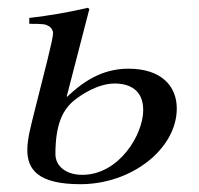

<svg xmlns="http://www.w3.org/2000/svg" viewBox="-20 -461 511 492"><path d="M347 -179C347 -116 285 -13 191 -13C147 -13 122 -37 122 -66C122 -141 140 -181 173 -206C187 -217 230 -247 274 -247C310 -247 347 -232 347 -179ZM151 -214 209 -438 205 -441C148 -428 112 -422 55 -415V-400C93 -400 96 -399 105 -394C111 -391 116 -383 116 -376C116 -368 110 -342 102 -309L67 -170C60 -141 50 -106 50 -77C50 -27 77 11 186 11C318 11 433 -80 433 -183C433 -240 394 -285 309 -285C239 -285 190 -249 152 -213Z"/></svg>

Font: XITS
Style: Italic
Weight: 400
Italic angle: -16.33°
Designer: MicroPress Inc., with final additions and corrections provided by Coen Hoffman, Elsevier (retired)
Version: Version 1.302